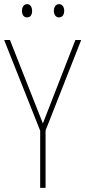

<svg xmlns="http://www.w3.org/2000/svg" viewBox="-20 -907 412 927"><path d="M86 -854C86 -837 94 -823 111 -823C127 -823 135 -836 135 -854C135 -872 127 -887 111 -887C94 -887 86 -871 86 -854ZM240 -855C240 -837 249 -823 265 -823C282 -823 290 -837 290 -855C290 -873 281 -887 265 -887C249 -887 240 -872 240 -855ZM187 -311 28 -714H0L174 -276V0H200V-277L372 -714H344Z"/></svg>

Font: Noto Sans Ethiopic Condensed Thin
Style: Regular
Weight: 100
Width: 3
Designer: Monotype Design Team
Foundry: Monotype Imaging Inc.
Version: Version 2.102